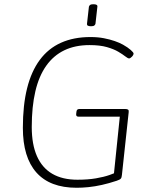

<svg xmlns="http://www.w3.org/2000/svg" viewBox="-20 -881 712 907"><path d="M342 6Q216 6 152 -66Q88 -138 88 -277Q88 -384 108 -464Q128 -544 168 -598Q208 -652 268 -679Q328 -706 407 -706Q442 -706 470.5 -700.5Q499 -695 522 -687Q545 -679 561 -670Q584 -657 597.5 -645Q611 -633 611 -628Q611 -625 609 -621Q607 -617 603.5 -613.5Q600 -610 596.5 -607.5Q593 -605 590 -605Q584 -605 572 -614.5Q560 -624 539 -636.5Q518 -649 485 -658.5Q452 -668 403 -668Q335 -668 284 -643.5Q233 -619 198.5 -570.5Q164 -522 147 -449.5Q130 -377 130 -281Q130 -199 154.5 -143.5Q179 -88 227 -60Q275 -32 346 -32Q395 -32 433 -38.5Q471 -45 498 -54.5Q525 -64 542 -73L516 -39L546 -330H350Q344 -330 341.5 -333.5Q339 -337 340 -344L341 -352Q342 -366 354 -366H573Q581 -366 585 -363Q589 -360 588 -352L556 -55Q555 -42 550.5 -37Q546 -32 531 -27Q495 -15 461.5 -7.5Q428 0 398 3Q368 6 342 6ZM410 -757Q399 -757 394.5 -760Q390 -763 391 -769L400 -849Q401 -854 405.5 -857.5Q410 -861 421 -861Q432 -861 436.5 -858Q441 -855 440 -849L431 -769Q430 -764 425.5 -760.5Q421 -757 410 -757Z"/></svg>

Font: Asap Thin
Style: Italic
Weight: 250
Italic angle: -6°
Designer: Pablo Cosgaya
Foundry: Omnibus-Type
Version: Version 3.001